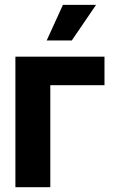

<svg xmlns="http://www.w3.org/2000/svg" viewBox="-20 -783 473 803"><path d="M44.4 -545.9H417V-426.8H190.4V0H44.4ZM175.3 -613.8 243.2 -762.7H381.8L280.3 -613.8Z"/></svg>

Font: Inter Tight Stencil
Style: Bold
Weight: 700
Designer: Rasmus Andersson
Foundry: rsms
Version: Version 3.004;Glyphs 3.1.2 (3151)